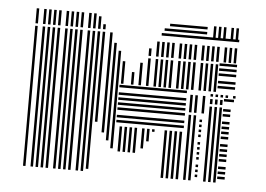

<svg xmlns="http://www.w3.org/2000/svg" viewBox="-42 -558 847 612"><g transform="rotate(5 381.5 -252.0)"><path d="M60 0H52V-288H60ZM84 0H76V-288H84ZM100 0H92V-288H100ZM116 0H108V-288H116ZM132 0H124V-288H132ZM156 0H148V-288H156ZM172 0H164V-288H172ZM188 0H180V-288H188ZM204 0H196V-288H204ZM228 0H220V-288H228ZM244 0H236V-288H244ZM260 -8H252V-288H260ZM276 -160H268V-288H276ZM300 -128H292V-288H300ZM316 -104H308V-288H316ZM332 -80H324V-288H332ZM356 -72H348V-152H356ZM372 -72H364V-152H372ZM388 -72H380V-152H388ZM404 -72H396V-152H404ZM428 -88H420V-152H428ZM444 -112H436V-152H444ZM460 -144H452V-152H460ZM500 0H492V-152H500ZM516 0H508V-152H516ZM532 0H524V-152H532ZM548 0H540V-152H548ZM552 -164H336V-172H552ZM552 -180H336V-188H552ZM552 -204H336V-212H552ZM552 -220H336V-228H552ZM552 -236H336V-244H552ZM552 -252H336V-260H552ZM552 -276H336V-284H552ZM572 0H564V-208H572ZM588 0H580V-208H588ZM608 -12H600V-20H608ZM608 -28H600V-36H608ZM608 -44H600V-52H608ZM608 -68H600V-76H608ZM608 -84H600V-92H608ZM608 -100H600V-108H608ZM608 -116H600V-124H608ZM608 -140H600V-148H608ZM608 -156H600V-164H608ZM608 -172H600V-180H608ZM608 -188H600V-196H608ZM572 -216H564V-272H572ZM588 -216H580V-272H588ZM612 -216H604V-272H612ZM636 0H628V-240H636ZM652 0H644V-240H652ZM668 0H660V-240H668ZM696 -12H672V-20H696ZM696 -28H672V-36H696ZM696 -44H672V-52H696ZM696 -68H672V-76H696ZM696 -84H672V-92H696ZM696 -100H672V-108H696ZM696 -116H672V-124H696ZM696 -140H672V-148H696ZM696 -156H672V-164H696ZM696 -172H672V-180H696ZM696 -188H672V-196H696ZM696 -212H672V-220H696ZM696 -228H672V-236H696ZM636 -248H628V-264H636ZM652 -248H644V-264H652ZM668 -248H660V-264H668ZM704 -260H672V-268H704ZM636 -272H628V-280H636ZM652 -272H644V-280H652ZM668 -272H660V-280H668ZM684 -272H676V-280H684ZM708 -272H700V-280H708ZM60 -288H52V-448H60ZM84 -288H76V-448H84ZM100 -288H92V-448H100ZM116 -288H108V-448H116ZM132 -288H124V-448H132ZM156 -288H148V-448H156ZM172 -288H164V-448H172ZM188 -288H180V-448H188ZM204 -288H196V-448H204ZM228 -288H220V-448H228ZM244 -288H236V-448H244ZM260 -288H252V-448H260ZM276 -288H268V-448H276ZM300 -288H292V-448H300ZM316 -288H308V-416H316ZM332 -288H324V-392H332ZM348 -288H340V-360H348ZM380 -288H372V-328H380ZM404 -288H396V-360H404ZM428 -288H420V-376H428ZM452 -288H444V-376H452ZM468 -288H460V-376H468ZM484 -288H476V-376H484ZM500 -288H492V-376H500ZM524 -288H516V-376H524ZM540 -288H532V-376H540ZM556 -288H548V-376H556ZM572 -288H564V-376H572ZM596 -288H588V-376H596ZM612 -288H604V-376H612ZM628 -288H620V-376H628ZM644 -288H636V-376H644ZM704 -300H648V-308H704ZM704 -316H648V-324H704ZM704 -340H648V-348H704ZM704 -356H648V-364H704ZM704 -372H648V-380H704ZM428 -384H420V-408H428ZM452 -384H444V-432H452ZM468 -384H460V-432H468ZM484 -384H476V-432H484ZM500 -384H492V-432H500ZM524 -384H516V-432H524ZM540 -384H532V-432H540ZM556 -384H548V-432H556ZM572 -384H564V-432H572ZM596 -384H588V-432H596ZM612 -384H604V-432H612ZM628 -384H620V-432H628ZM644 -384H636V-432H644ZM668 -384H660V-432H668ZM684 -384H676V-432H684ZM700 -384H692V-432H700ZM704 -452H456V-460H704ZM60 -456H52V-504H60ZM84 -456H76V-504H84ZM100 -456H92V-504H100ZM116 -456H108V-504H116ZM132 -456H124V-504H132ZM156 -456H148V-504H156ZM172 -456H164V-504H172ZM188 -456H180V-504H188ZM204 -456H196V-504H204ZM228 -456H220V-504H228ZM244 -456H236V-504H244ZM260 -456H252V-496H260ZM276 -456H268V-472H276ZM600 -468H464V-476H600ZM600 -484H480V-492H600ZM628 -456H620V-496H628ZM644 -456H636V-496H644ZM660 -456H652V-496H660ZM684 -456H676V-496H684ZM700 -456H692V-496H700Z"/></g></svg>

Font: Rubik Lines
Style: Regular
Weight: 400
Designer: Hubert and Fischer, NaN
Foundry: Hubert and Fischer, NaN
Version: Version 2.201